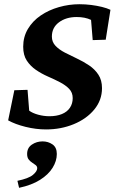

<svg xmlns="http://www.w3.org/2000/svg" viewBox="-20 -604 543 909"><path d="M198.2 8.8Q150.4 8.8 101.1 -3.4Q51.8 -15.6 18.6 -34.2L47.9 -176.8L110.4 -178.7L118.2 -80.1Q133.8 -68.4 160.6 -61Q187.5 -53.7 213.9 -53.7Q248 -53.7 272.9 -64Q297.9 -74.2 311 -93.8Q324.2 -113.3 324.2 -139.6Q324.2 -166 307.1 -183.6Q290 -201.2 263.7 -214.8Q237.3 -228.5 207 -241.7Q176.8 -254.9 150.4 -272.9Q124 -291 106.9 -316.9Q89.8 -342.8 89.8 -382.8Q89.8 -429.7 112.3 -467.3Q134.8 -504.9 172.9 -530.8Q210.9 -556.6 258.8 -570.3Q306.6 -584 356.4 -584Q383.8 -584 411.1 -580.6Q438.5 -577.1 462.4 -571.3Q486.3 -565.4 502.9 -557.6L480.5 -416L418.9 -414.1L411.1 -509.8Q382.8 -523.4 342.8 -523.4Q293 -523.4 259.3 -498.5Q225.6 -473.6 225.6 -430.7Q225.6 -405.3 242.7 -387.2Q259.8 -369.1 287.1 -355Q314.5 -340.8 344.7 -326.7Q375 -312.5 401.9 -294.4Q428.7 -276.4 445.8 -250.5Q462.9 -224.6 462.9 -186.5Q462.9 -129.9 426.3 -85.4Q389.6 -41 329.1 -16.1Q268.6 8.8 198.2 8.8ZM70.3 285.2 62.5 252Q115.2 241.2 135.7 224.1Q156.2 207 156.2 192.4Q156.2 183.6 148.9 177.7Q141.6 171.9 132.3 166Q123 160.2 115.7 150.9Q108.4 141.6 108.4 125Q108.4 95.7 130.9 80.6Q153.3 65.4 181.6 65.4Q208 65.4 228.5 79.6Q249 93.8 249 125Q249 158.2 229 190.4Q209 222.7 169.4 247.6Q129.9 272.5 70.3 285.2Z"/></svg>

Font: Crimson Pro
Style: Bold Italic
Weight: 700
Italic angle: -12°
Designer: Jacques Le Bailly
Foundry: Baron von Fonthausen
Version: Version 1.003